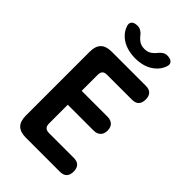

<svg xmlns="http://www.w3.org/2000/svg" viewBox="-276 -1051 1153 1153"><g transform="rotate(45 300.0 -475.0)"><path d="M218 -436H437Q465 -436 481 -421Q497 -406 497 -377Q497 -349 481 -333.5Q465 -318 437 -318H218V-158Q218 -138 228 -128Q238 -118 258 -118H469Q498 -118 512.5 -103Q527 -88 527 -59Q527 -30 512.5 -15Q498 0 469 0H180Q132 0 109 -23Q86 -46 86 -94V-636Q86 -684 109 -707Q132 -730 180 -730H469Q498 -730 512.5 -715Q527 -700 527 -671Q527 -642 512.5 -627Q498 -612 469 -612H258Q237 -612 227.5 -602.5Q218 -593 218 -572ZM137 -900Q128 -923 139.5 -936.5Q151 -950 179 -950Q189 -950 196.5 -947.5Q204 -945 210 -941Q223 -933 232 -920.5Q241 -908 255 -897Q275 -880 306 -880Q337 -880 357 -897Q370 -907 379 -919Q388 -931 399 -939Q406 -944 413.5 -947Q421 -950 432 -950Q460 -950 472 -936.5Q484 -923 475 -900Q463 -867 435 -843Q386 -801 306 -801Q226 -802 177 -843Q148 -868 137 -900Z"/></g></svg>

Font: Maple Mono NL
Style: Bold
Weight: 700
Monospace: yes
Designer: subframe7536
Version: Version 7.000